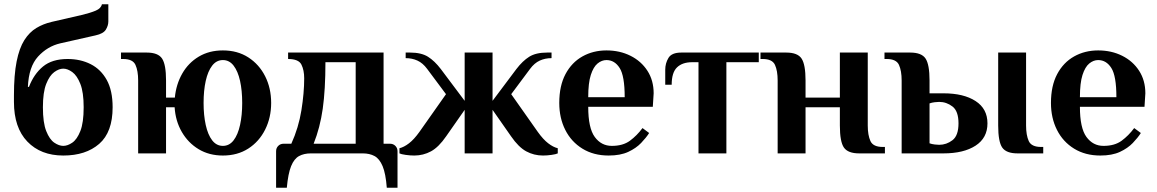

<svg xmlns="http://www.w3.org/2000/svg" viewBox="-20 -715 5391 895"><path d="M275 10Q170 10 107.5 -55Q45 -120 45 -240V-270Q45 -366 57.5 -428.5Q70 -491 93.5 -528Q117 -565 149.5 -584.5Q182 -604 221 -613L360 -645Q402 -655 426.5 -665.5Q451 -676 455 -695H485V-615Q485 -596 473.5 -577Q462 -558 425 -550L261 -513Q201 -499 157.5 -451.5Q114 -404 110 -310H115Q138 -370 180.5 -405Q223 -440 295 -440Q355 -440 402.5 -416Q450 -392 477.5 -342.5Q505 -293 505 -215Q505 -99 442.5 -44.5Q380 10 275 10ZM275 -35Q295 -35 317 -50Q339 -65 354.5 -104Q370 -143 370 -215Q370 -285 354.5 -324Q339 -363 317 -379Q295 -395 275 -395Q255 -395 233 -379Q211 -363 195.5 -324Q180 -285 180 -215Q180 -143 195.5 -104Q211 -65 233 -50Q255 -35 275 -35Z M1019 10Q955 10 906 -19.5Q857 -49 827.5 -100Q798 -151 794 -215H754V0H624V-340Q624 -385 611.5 -412.5Q599 -440 554 -440H544V-470H664Q717 -470 735.5 -442Q754 -414 754 -340V-260H795Q801 -322 829.5 -372Q858 -422 906.5 -451Q955 -480 1019 -480Q1087 -480 1137.5 -447.5Q1188 -415 1216 -359.5Q1244 -304 1244 -235Q1244 -167 1216 -111Q1188 -55 1137.5 -22.5Q1087 10 1019 10ZM1019 -35Q1049 -35 1069 -61Q1089 -87 1099 -132.5Q1109 -178 1109 -235Q1109 -293 1099 -338Q1089 -383 1069 -409Q1049 -435 1019 -435Q989 -435 969 -409Q949 -383 939 -338Q929 -293 929 -235Q929 -178 939 -132.5Q949 -87 969 -61Q989 -35 1019 -35Z M1267 160V-10Q1267 -25 1277 -35Q1287 -45 1302 -45H1338Q1372 -120 1385 -201Q1398 -282 1398 -350Q1398 -388 1385 -414Q1372 -440 1323 -440V-470H1768V-45H1798Q1813 -45 1823 -35Q1833 -25 1833 -10V160H1783Q1778 94 1763.5 59.5Q1749 25 1726 12.5Q1703 0 1671 0H1429Q1397 0 1374 12.5Q1351 25 1337 59.5Q1323 94 1317 160ZM1442 -45H1638V-425H1497Q1497 -297 1484.5 -208.5Q1472 -120 1442 -45Z M1911 10Q1892 10 1871 7Q1850 4 1842 0V-24Q1863 -29 1886.5 -47Q1910 -65 1935 -100L2059 -276L1971 -394Q1951 -421 1926 -432.5Q1901 -444 1871 -444V-470H1891Q1944 -470 1975 -450.5Q2006 -431 2035 -393L2146 -245V-470H2276V-245L2387 -393Q2416 -431 2447 -450.5Q2478 -470 2531 -470H2551V-444Q2521 -444 2496 -432.5Q2471 -421 2451 -394L2363 -276L2487 -100Q2512 -65 2535.5 -47Q2559 -29 2580 -24V0Q2572 4 2551 7Q2530 10 2511 10Q2469 10 2433 -9.5Q2397 -29 2362 -80L2276 -203V0H2146V-203L2060 -80Q2025 -29 1989 -9.5Q1953 10 1911 10Z M2817 10Q2747 10 2695 -22Q2643 -54 2615 -109.5Q2587 -165 2587 -235Q2587 -315 2616 -369.5Q2645 -424 2695 -452Q2745 -480 2807 -480Q2869 -480 2919 -455Q2969 -430 2998 -385Q3027 -340 3027 -280L3023 -217H2722Q2722 -118 2752.5 -76.5Q2783 -35 2832 -35Q2884 -35 2916.5 -59Q2949 -83 2975 -118L3006 -95Q2992 -73 2968.5 -48.5Q2945 -24 2908.5 -7Q2872 10 2817 10ZM2722 -262H2892Q2892 -361 2868.5 -398Q2845 -435 2807 -435Q2785 -435 2765.5 -419Q2746 -403 2734 -365.5Q2722 -328 2722 -262Z M3236 0V-425H3206Q3161 -425 3136 -401Q3111 -377 3111 -320H3081V-390Q3081 -420 3096 -445Q3111 -470 3156 -470H3517V-425H3366V0Z M3605 0V-340Q3605 -385 3592.5 -412.5Q3580 -440 3535 -440H3525V-470H3645Q3698 -470 3716.5 -442Q3735 -414 3735 -340V-260H3895V-470H4025V-130Q4025 -85 4037.5 -57.5Q4050 -30 4095 -30H4105V0H3985Q3933 0 3914 -27Q3895 -54 3895 -130V-215H3735V0Z M4183 0V-340Q4183 -385 4170.5 -412.5Q4158 -440 4113 -440H4103V-470H4223Q4276 -470 4294.5 -442Q4313 -414 4313 -340V-280H4378Q4472 -280 4527.5 -244Q4583 -208 4583 -140Q4583 -72 4527.5 -36Q4472 0 4378 0ZM4723 0Q4671 0 4652 -27Q4633 -54 4633 -130V-470H4763V-130Q4763 -85 4775.5 -57.5Q4788 -30 4833 -30H4843V0ZM4358 -40Q4392 -40 4420 -61.5Q4448 -83 4448 -140Q4448 -197 4420 -218.5Q4392 -240 4358 -240Q4350 -240 4337 -238.5Q4324 -237 4313 -233V-47Q4324 -43 4337 -41.5Q4350 -40 4358 -40Z M5109 10Q5039 10 4987 -22Q4935 -54 4907 -109.5Q4879 -165 4879 -235Q4879 -315 4908 -369.5Q4937 -424 4987 -452Q5037 -480 5099 -480Q5161 -480 5211 -455Q5261 -430 5290 -385Q5319 -340 5319 -280L5315 -217H5014Q5014 -118 5044.5 -76.5Q5075 -35 5124 -35Q5176 -35 5208.5 -59Q5241 -83 5267 -118L5298 -95Q5284 -73 5260.5 -48.5Q5237 -24 5200.5 -7Q5164 10 5109 10ZM5014 -262H5184Q5184 -361 5160.5 -398Q5137 -435 5099 -435Q5077 -435 5057.5 -419Q5038 -403 5026 -365.5Q5014 -328 5014 -262Z"/></svg>

Font: El Messiri
Style: Bold
Weight: 700
Designer: Mohamed Gaber
Foundry: Kief Type Foundry
Version: Version 2.020; ttfautohint (v1.8.3)